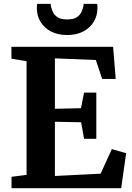

<svg xmlns="http://www.w3.org/2000/svg" viewBox="-20 -989 693 1009"><path d="M119.6 -70V-667.3L40 -680.5V-743H574.4L588.1 -574.3H516.9L483.7 -673.6L268.5 -682.3V-417.4L405.5 -420.4L421.8 -502.3H486.1V-259.6H421.8L406.2 -346.5L268.5 -349.1V-64.2L508.7 -76.3L567.7 -205.5L642.9 -183.9L616.8 0H40.6V-59.9ZM332.9 -804.9Q284.1 -804.9 248.4 -823.4Q212.7 -841.9 193.1 -874.1Q173.6 -906.3 173.6 -946.2Q173.6 -952.3 174.1 -958Q174.6 -963.7 175.2 -968.7H246.7Q246.7 -966.5 246.9 -963.1Q247.2 -959.6 247.7 -956.1Q250.9 -942.2 258.1 -926Q265.3 -909.8 282.5 -898.3Q299.8 -886.9 332.9 -886.9Q366 -886.9 383.3 -898.2Q400.5 -909.5 407.9 -925.6Q415.2 -941.8 418.1 -956.1Q419.1 -959.6 419.1 -963.1Q419.1 -966.5 419.1 -968.7H490.5Q491.5 -963.7 491.9 -958.2Q492.2 -952.7 492.2 -946.6Q492.2 -906.6 472.6 -874.5Q453.1 -842.3 417.4 -823.6Q381.6 -804.9 332.9 -804.9Z"/></svg>

Font: Merriweather Light
Style: Regular
Weight: 300
Version: Version 2.100